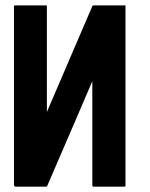

<svg xmlns="http://www.w3.org/2000/svg" viewBox="-20 -700 561 718"><path d="M449.2 -678.7Q449.2 -454.1 449.2 -4.9Q449.2 -4.9 449.2 -3.9Q448.2 -2 444.3 -2Q406.2 -2 330.1 -2Q328.1 -2 327.1 -2.9Q325.2 -4.9 325.2 -6.8Q325.2 -80.1 325.2 -224.6Q325.2 -282.2 325.2 -396.5Q269.5 -265.6 156.2 -3.9Q156.2 -3.9 156.2 -2.9Q156.2 -2.9 154.3 -2.9Q153.3 -2 152.3 -2Q114.3 -2 38.1 -2Q36.1 -2 34.2 -3.9Q32.2 -5.9 32.2 -7.8Q32.2 -91.8 32.2 -258.8Q32.2 -397.5 32.2 -674.8Q32.2 -677.7 33.2 -678.7Q34.2 -679.7 36.1 -679.7Q75.2 -679.7 152.3 -679.7Q153.3 -679.7 154.3 -679.7Q155.3 -678.7 155.3 -677.7Q155.3 -604.5 155.3 -457Q155.3 -398.4 155.3 -281.2Q211.9 -413.1 325.2 -676.8Q326.2 -678.7 328.1 -679.7Q329.1 -679.7 330.1 -679.7Q369.1 -679.7 446.3 -679.7Q448.2 -679.7 448.2 -679.7Q449.2 -679.7 449.2 -678.7Z"/></svg>

Font: Typeface
Style: Regular
Weight: 400
Version: Version 1.0